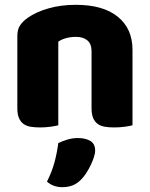

<svg xmlns="http://www.w3.org/2000/svg" viewBox="-20 -521 623 797"><path d="M360 -308Q360 -339 342.5 -353.5Q325 -368 295 -368Q275 -368 255.5 -363Q236 -358 222 -348V-1Q212 2 190.5 5Q169 8 146 8Q124 8 106.5 5Q89 2 77 -7Q65 -16 58.5 -31.5Q52 -47 52 -72V-372Q52 -399 63.5 -416Q75 -433 95 -447Q129 -471 180.5 -486Q232 -501 295 -501Q408 -501 469 -451.5Q530 -402 530 -314V-1Q520 2 498.5 5Q477 8 454 8Q432 8 414.5 5Q397 2 385 -7Q373 -16 366.5 -31.5Q360 -47 360 -72ZM318 223Q301 241 281.5 248.5Q262 256 239 256Q201 256 175 233Q196 191 206.5 151.5Q217 112 222 73Q238 65 259.5 58.5Q281 52 303 52Q335 52 355 64Q375 76 375 104Q375 116 369.5 132.5Q364 149 356 165.5Q348 182 338 197.5Q328 213 318 223Z"/></svg>

Font: Baloo
Style: Regular
Weight: 400
Designer: Sarang Kulkarni and Ek Type
Foundry: Ek Type
Version: Version 1.100;PS 1.000;hotconv 1.0.88;makeotf.lib2.5.647800;